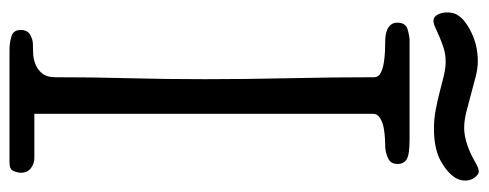

<svg xmlns="http://www.w3.org/2000/svg" viewBox="-324 -678 1003 394"><g transform="rotate(90 177.0 -481.5)"><path d="M6 0ZM214 -51H305Q316 -51 325.5 -44Q335 -37 335 -23Q335 -17 331.5 -8.5Q328 0 315 0H83Q68 0 55 -4Q42 -8 42 -23Q42 -37 52 -42.5Q62 -48 71 -48Q79 -48 90.5 -48.5Q102 -49 113 -53.5Q124 -58 131.5 -67.5Q139 -77 139 -94Q139 -171 141 -245Q143 -319 143 -401Q143 -484 141 -574.5Q139 -665 139 -748Q139 -757 130.5 -761.5Q122 -766 110 -768Q98 -770 85.5 -770.5Q73 -771 64 -771Q59 -771 52.5 -772Q46 -773 40.5 -775.5Q35 -778 31 -783Q27 -788 27 -796Q27 -813 41 -817Q55 -821 64 -821H266Q298 -821 307.5 -815Q317 -809 317 -796Q317 -782 304.5 -776.5Q292 -771 280 -771Q276 -771 265.5 -770.5Q255 -770 243.5 -768Q232 -766 223 -760.5Q214 -755 214 -746ZM9 -915Q11 -920 17 -927Q23 -934 38 -943Q69 -961 106 -961Q121 -961 138.5 -956.5Q156 -952 174 -947Q192 -942 210 -937.5Q228 -933 243 -933Q269 -933 303 -950Q317 -958 322.5 -960.5Q328 -963 333 -963Q338 -963 344.5 -955Q351 -947 351 -935Q351 -925 346 -916Q336 -899 311 -885Q286 -871 244 -871Q225 -871 206.5 -874.5Q188 -878 170.5 -882.5Q153 -887 137 -891Q121 -895 107 -895Q92 -895 79.5 -891Q67 -887 56.5 -882.5Q46 -878 37.5 -874Q29 -870 23 -870Q15 -870 10.5 -878.5Q6 -887 6 -898Q6 -907 9 -915Z"/></g></svg>

Font: Life Savers
Style: Bold
Weight: 700
Designer: Pablo Impallari, Rodrigo Fuenzalida, Brenda Gallo
Foundry: Pablo Impallari, Rodrigo Fuenzalida, Brenda Gallo
Version: Version 3.001; ttfautohint (v0.95) -l 8 -r 50 -G 200 -x 14 -